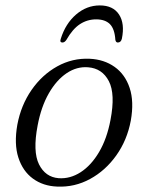

<svg xmlns="http://www.w3.org/2000/svg" viewBox="-20 -680 545 709"><path d="M311.5 -463Q364.5 -460.5 403.2 -433Q442 -405.5 458.8 -355.2Q475.5 -305 463 -234.5Q449.5 -162.5 409.5 -106.2Q369.5 -50 312.5 -19Q255.5 12 191 9Q139 7 101.5 -20.5Q64 -48 47.8 -98.2Q31.5 -148.5 44 -219.5Q57.5 -291.5 96.5 -347.8Q135.5 -404 191.5 -435Q247.5 -466 311.5 -463ZM196.5 -22Q239 -19 278 -44.2Q317 -69.5 346 -118.8Q375 -168 388 -237Q406.5 -333 382 -380.2Q357.5 -427.5 305.5 -431.5Q264 -435 226.2 -409.8Q188.5 -384.5 160.2 -335.2Q132 -286 119 -217Q100.5 -120.5 124 -73.2Q147.5 -26 196.5 -22ZM335 -608.5Q302.5 -608.5 275.2 -590.8Q248 -573 225 -532.5Q218.5 -523 210.5 -523Q199.5 -523 204.5 -537Q222 -593 261 -626.5Q300 -660 348.5 -660Q397.5 -660 419.5 -626.5Q441.5 -593 430 -537Q426.5 -523 415 -523Q408 -523 406 -532.5Q403.5 -573 386 -590.8Q368.5 -608.5 335 -608.5Z"/></svg>

Font: Fraunces 9pt Light
Style: Italic
Weight: 300
Italic angle: -16°
Version: Version 1.000;[0bf87f6ff]